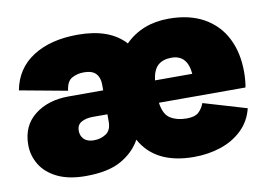

<svg xmlns="http://www.w3.org/2000/svg" viewBox="-62 -605 997 710"><g transform="rotate(-10 437.0 -250.0)"><path d="M207 10Q144 10 101.5 -10.5Q59 -31 38 -65.5Q17 -100 17 -140Q17 -212 67.5 -251.5Q118 -291 195 -291H325V-312Q325 -339 311 -354Q297 -369 266 -369Q241 -369 221 -358Q201 -347 197 -312L18 -345Q33 -425 99 -467.5Q165 -510 268 -510Q387 -510 445 -446Q509 -510 609 -510Q687 -510 741 -479.5Q795 -449 822.5 -394.5Q850 -340 850 -268Q850 -251 848.5 -235Q847 -219 845 -210H520Q526 -165 551 -150Q576 -135 612 -135Q642 -135 656 -147.5Q670 -160 678 -181L840 -133Q828 -85 794.5 -53Q761 -21 714 -5.5Q667 10 614 10Q469 10 414 -90Q390 -46 341 -18Q292 10 207 10ZM520 -294H660Q654 -366 594 -366Q562 -366 543.5 -349.5Q525 -333 520 -294ZM260 -115Q285 -115 305 -128Q325 -141 325 -173V-201H270Q245 -201 227.5 -191.5Q210 -182 210 -159Q210 -140 222.5 -127.5Q235 -115 260 -115Z"/></g></svg>

Font: Prodigy Sans ExtraBold
Style: Regular
Weight: 800
Designer: Wei Huang
Foundry: Wei Huang
Version: Version 1.003; ttfautohint (v1.8.3)